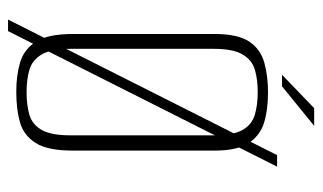

<svg xmlns="http://www.w3.org/2000/svg" viewBox="-178 -572 783 466"><g transform="rotate(90 213.0 -339.5)"><path d="M28 32 357 -621H385L56 32ZM203 12Q163 12 131.5 2.5Q100 -7 81.5 -36Q63 -65 63 -125V-469Q63 -526 81.5 -553.5Q100 -581 132.5 -590Q165 -599 205 -599Q247 -599 278 -589.5Q309 -580 327.5 -552.5Q346 -525 346 -469V-125Q346 -64 327.5 -35Q309 -6 277.5 3Q246 12 203 12ZM204 -13Q236 -13 259.5 -20Q283 -27 296 -50Q309 -73 309 -120V-467Q309 -514 296 -537Q283 -560 259 -567Q235 -574 204 -574Q173 -574 149.5 -567Q126 -560 112.5 -537Q99 -514 99 -467V-120Q99 -73 112.5 -50Q126 -27 149.5 -20Q173 -13 204 -13ZM162 -633 243 -711H286L190 -633Z"/></g></svg>

Font: Alumni Sans ExtraLight
Style: Regular
Weight: 250
Version: Version 1.018